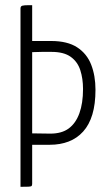

<svg xmlns="http://www.w3.org/2000/svg" viewBox="-20 -720 413 740"><path d="M59 0V-687Q59 -696 66 -698Q73 -700 90 -700H104V-562H177Q240 -562 277.5 -537.5Q315 -513 331.5 -470.5Q348 -428 348 -374Q348 -319 336 -279Q324 -239 300.5 -213Q277 -187 244.5 -174.5Q212 -162 172 -162H104V-12Q104 -6 102 -3.5Q100 -1 90.5 -0.5Q81 0 59 0ZM174 -205Q218 -205 245 -225Q272 -245 286 -283.5Q300 -322 300 -377Q300 -417 289.5 -449.5Q279 -482 252.5 -501Q226 -520 179 -520Q159 -520 141 -520Q123 -520 104 -519V-206Q121 -206 138 -205.5Q155 -205 174 -205Z"/></svg>

Font: Yanone Kaffeesatz ExtraLight Light
Style: Regular
Weight: 300
Version: Version 2.003